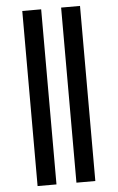

<svg xmlns="http://www.w3.org/2000/svg" viewBox="-60 -771 600 974"><g transform="rotate(-5 240.5 -284.0)"><path d="M91.3 0ZM91.3 -730H187.5V161.6H91.3ZM289.1 -730H385.3V161.6H289.1Z"/></g></svg>

Font: Carlito
Style: Bold
Weight: 700
Designer: Lukasz Dziedzic
Foundry: tyPoland Lukasz Dziedzic
Version: Version 1.104